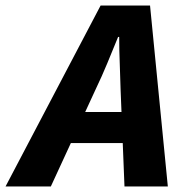

<svg xmlns="http://www.w3.org/2000/svg" viewBox="-84 -671 659 691"><path d="M-64 0 278 -651H456L520 0H364L350 -349Q349 -396 347 -442Q345 -488 345 -538H341Q321 -489 302 -443Q283 -397 260 -349L99 0ZM110 -156 136 -268H436L410 -156Z"/></svg>

Font: Source Sans 3 ExtraBold
Style: Italic
Weight: 800
Italic angle: -11°
Version: Version 3.052;hotconv 1.1.0;makeotfexe 2.6.0